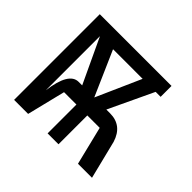

<svg xmlns="http://www.w3.org/2000/svg" viewBox="-132 -694 851 851"><g transform="rotate(45 293.0 -268.5)"><path d="M385.7 -468.8H200.2L292.5 -258.8ZM118.2 -468.8V-129.4Q134.8 -258.8 194.8 -258.8H216.8ZM48.8 0V-537.1H498.5V-468.8H467.3L368.2 -258.8H391.1Q467.8 -258.8 492.2 -180.7L537.1 0H449.2L404.8 -180.7H327.1V0H258.8V-180.7H181.2L136.7 0Z"/></g></svg>

Font: Consola Mono
Style: Book
Weight: 400
Monospace: yes
Version: Version 2.001